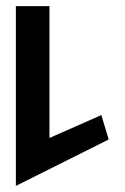

<svg xmlns="http://www.w3.org/2000/svg" viewBox="-20 -905 410 629"><path d="M32 -296 336 -448 312 -528 142 -453V-885H32Z"/></svg>

Font: Ny Stormning
Style: Gr
Weight: 400
Designer: Robert Jablonski, Mew Too
Foundry: Cannot Into Space Fonts
Version: Version 0.90